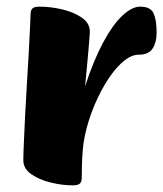

<svg xmlns="http://www.w3.org/2000/svg" viewBox="-20 -544 491 577"><path d="M198.4 13Q166 13 131.5 4.3Q96.9 -4.3 73.5 -20.9Q50.1 -37.5 50.1 -62.3Q50.1 -80.7 51.8 -117Q53.4 -153.3 55.6 -199.7Q57.9 -246.1 61 -294.3Q64.1 -342.5 66.4 -386Q68.6 -429.6 70.2 -460.4Q71.9 -491.3 71.9 -501.6Q71.9 -513.2 77.5 -518.6Q83.2 -524 98.7 -524Q132.4 -524 167.3 -515.7Q202.2 -507.4 226.1 -490.8Q250 -474.3 250 -448.7Q250 -442.2 248.7 -428.6Q247.5 -414.9 246.1 -396.5Q244.7 -378.1 242.6 -357.8Q240.5 -337.5 238.9 -318.3Q237.2 -299.1 235.7 -284.5Q260.9 -362.1 289.6 -415.6Q318.3 -469.2 347.3 -496.6Q376.3 -524 401.3 -524Q433 -524 441.8 -503.4Q450.7 -482.9 450.7 -445.5Q450.7 -417.1 438.8 -398.4Q427 -379.6 396.9 -379.6Q375.9 -379.6 353.9 -362.1Q331.8 -344.5 311.5 -315.5Q291.1 -286.4 274.1 -250.5Q257 -214.6 245.8 -178Q232 -132.8 228.8 -94.2Q225.6 -55.6 225.6 -9.4Q225.6 2.2 220 7.6Q214.5 13 198.4 13Z"/></svg>

Font: Briem Hand Thin
Style: Regular
Weight: 100
Designer: Gunnlaugur SE Briem, Eben Sorkin
Foundry: Sorkin Type Co.
Version: Version 1.003